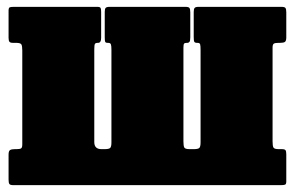

<svg xmlns="http://www.w3.org/2000/svg" viewBox="-20 -540 860 560"><path d="M305 -394.5Q305 -406 303.5 -410.5Q302 -415 295.5 -415H294.5Q288 -415 286.8 -418Q285.5 -421 285.5 -432V-505Q285.5 -514 288.2 -517Q291 -520 299.5 -520H521Q530 -520 532.5 -516.8Q535 -513.5 535 -504V-431Q535 -420.5 532.5 -417.8Q530 -415 527 -415H524.5Q519 -415 517 -412.8Q515 -410.5 515 -401V-127.5Q515 -114.5 517.5 -109.8Q520 -105 533 -105H545Q557 -105 561 -108.2Q565 -111.5 565 -124.5V-394.5Q565 -406 563.8 -410.5Q562.5 -415 556.5 -415H555Q548.5 -415 546.8 -418Q545 -421 545 -432V-505Q545 -514 547.8 -517Q550.5 -520 559 -520H801Q810 -520 812.5 -516.8Q815 -513.5 815 -504V-431Q815 -420.5 811 -417.8Q807 -415 797 -415H792Q782.5 -415 778.8 -412.8Q775 -410.5 775 -401V-127.5Q775 -114.5 777.5 -109.8Q780 -105 793 -105H802Q810.5 -105 812.8 -101.8Q815 -98.5 815 -90V-11Q815 -3 811.5 -1.5Q808 0 799.5 0H19Q10 0 7.5 -3.2Q5 -6.5 5 -16V-89Q5 -99.5 9.2 -102.2Q13.5 -105 23 -105H28Q38 -105 41.5 -107.2Q45 -109.5 45 -119V-392.5Q45 -405.5 42.5 -410.2Q40 -415 27 -415H18Q10 -415 7.5 -418.2Q5 -421.5 5 -430V-509Q5 -517.5 8.8 -518.8Q12.5 -520 20.5 -520H264Q272 -520 273.5 -516.5Q275 -513 275 -504.5V-429.5Q275 -415 266 -415H265Q258.5 -415 256.8 -411.8Q255 -408.5 255 -395.5V-125.5Q255 -105 276 -105H285Q297 -105 301 -108.2Q305 -111.5 305 -124.5Z"/></svg>

Font: Besley* Condensed Fatface
Style: Regular
Weight: 900
Width: 3
Designer: Owen Earl
Foundry: indestructible type*
Version: Version 3.000; ttfautohint (v1.8.3)